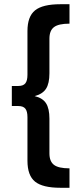

<svg xmlns="http://www.w3.org/2000/svg" viewBox="-20 -763 369 909"><path d="M144 -308Q182 -299 198 -274Q214 -249 214 -201V-37Q214 1 235.5 17.5Q257 34 309 34V126H266Q182 126 146 97Q110 68 110 -2V-208Q110 -236 100 -248.5Q90 -261 67 -261H36V-356H67Q90 -356 100 -368.5Q110 -381 110 -409V-616Q110 -685 146 -714Q182 -743 266 -743H309V-651Q257 -651 235.5 -634.5Q214 -618 214 -580V-416Q214 -368 198 -343Q182 -318 144 -308Z"/></svg>

Font: Sapa
Style: Regular
Weight: 400
Version: Version 1.20 June 8, 2016